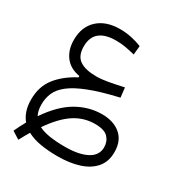

<svg xmlns="http://www.w3.org/2000/svg" viewBox="-185 -577 956 1029"><g transform="rotate(30 293.0 -62.5)"><path d="M81.1 330.6 34.7 301.3Q52.2 263.2 71.3 229.5Q52.7 207.5 42.7 177.7Q32.7 147.9 32.7 108.4Q32.7 28.3 75.7 -26.4Q118.7 -81.1 193.8 -120.6V-128.9Q133.3 -139.2 102.3 -180.4Q71.3 -221.7 71.3 -282.2Q71.3 -363.8 121.6 -409.9Q171.9 -456.1 258.8 -456.1Q294.9 -456.1 330.1 -448.5Q365.2 -440.9 393.6 -429.2L388.2 -374.5Q358.9 -381.8 330.3 -387Q301.8 -392.1 271.5 -392.1Q134.8 -392.1 134.8 -278.8Q134.8 -220.2 169.9 -196.3Q205.1 -172.4 272.9 -172.4Q304.7 -172.4 343.8 -179.4Q382.8 -186.5 436 -198.2L442.9 -138.7Q334.5 -113.8 265.9 -86.9Q197.3 -60.1 159.7 -30.5Q122.1 -1 107.9 32.5Q93.8 65.9 93.8 104.5Q93.8 143.1 107.9 169.4Q174.3 71.8 248.5 29.5Q322.8 -12.7 402.3 -12.7Q474.6 -12.7 517.8 24.2Q561 61 561 130.9Q561 189.5 528.8 227.3Q496.6 265.1 439.5 283.7Q382.3 302.2 306.6 302.2Q250 302.2 201.7 294.2Q153.3 286.1 117.2 266.6Q99.6 295.9 81.1 330.6ZM152.8 211.4Q180.2 225.6 220.7 231.9Q261.2 238.3 316.4 238.3Q401.9 238.3 450.9 212.2Q500 186 500 136.2Q500 100.1 477.1 75.7Q454.1 51.3 396 51.3Q327.1 51.3 269 89.1Q210.9 127 152.8 211.4Z"/></g></svg>

Font: CaskaydiaMono NF Light
Style: Regular
Weight: 300
Designer: Aaron Bell
Foundry: Saja Typeworks
Version: Version 2111.001; ttfautohint (v1.8.4);Nerd Fonts 3.1.1